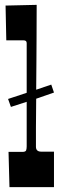

<svg xmlns="http://www.w3.org/2000/svg" viewBox="-20 -770 258 790"><path d="M89.8 -592.8Q89.8 -604 77.1 -604H5.9L2.9 -747.1L130.9 -750Q130.9 -668.5 130.4 -611.3Q129.9 -554.2 129.9 -523.9Q128.9 -433.1 128.9 -400.9L190.9 -421.9L202.1 -389.2L128.9 -363.8Q127.9 -286.6 127.9 -244.6V-166Q127.9 -146 149.9 -146H202.1V0H19L15.1 -145H71.8Q85.4 -145 87.6 -151.6Q89.8 -158.2 89.8 -168V-351.1L24.9 -330.1L13.2 -362.8L89.8 -388.2Z"/></svg>

Font: Smokum
Style: Regular
Weight: 400
Designer: Astigmatic (AOETI)
Foundry: Astigmatic (AOETI)
Version: Version 1.001